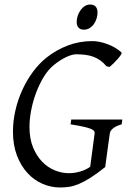

<svg xmlns="http://www.w3.org/2000/svg" viewBox="-20 -811 564 846"><path d="M516.1 -263.2Q489.7 -255.4 477.5 -244.9Q465.3 -234.4 463.9 -223.1Q461.9 -210 459 -188.7Q456.1 -167.5 453.1 -145.5Q450.2 -123.5 447.5 -104Q444.8 -84.5 443.8 -75.2Q406.7 -45.4 378.4 -27.6Q350.1 -9.8 327.1 -0.2Q304.2 9.3 284.4 12.2Q264.6 15.1 245.1 15.1Q204.6 15.1 167 -1.2Q129.4 -17.6 100.6 -49.1Q71.8 -80.6 54.4 -126.5Q37.1 -172.4 37.1 -231Q37.1 -277.3 47.9 -324.5Q58.6 -371.6 78.4 -414.8Q98.1 -458 125.5 -494.9Q152.8 -531.7 186 -558.1Q227.5 -590.8 278.3 -610.4Q329.1 -629.9 387.2 -629.9Q401.9 -629.9 418.9 -626.5Q436 -623 453.1 -616.7Q470.2 -610.4 486.3 -601.1Q502.4 -591.8 515.1 -580.1Q518.1 -577.6 512.7 -569.3Q507.3 -561 498.5 -551Q489.7 -541 479.7 -531.2Q469.7 -521.5 462.9 -516.1L449.2 -519Q436.5 -534.2 422.4 -544.4Q408.2 -554.7 391.8 -560.8Q375.5 -566.9 356.7 -569.3Q337.9 -571.8 315.9 -571.8Q297.4 -571.8 270.8 -559.1Q244.1 -546.4 217.8 -524.9Q192.9 -504.9 173.1 -472.7Q153.3 -440.4 139.2 -402.6Q125 -364.7 117.4 -325.4Q109.9 -286.1 109.9 -252Q109.9 -199.7 125.7 -161.4Q141.6 -123 166.5 -97.7Q191.4 -72.3 222.2 -60.1Q252.9 -47.9 283.2 -47.9Q309.6 -47.9 335 -55.7Q360.4 -63.5 377.4 -76.2L397 -223.1Q397.5 -228 395 -232.9Q392.6 -237.8 381.6 -242.7Q370.6 -247.6 349.1 -252.4Q327.6 -257.3 291 -263.2L293.9 -284.2H519ZM409.7 -756.3Q409.7 -742.7 405.5 -729.2Q401.4 -715.8 393.6 -704.8Q385.7 -693.8 374.5 -687Q363.3 -680.2 349.6 -680.2Q334.5 -680.2 326.2 -689Q317.9 -697.8 317.9 -714.4Q317.9 -727.5 322.3 -741Q326.7 -754.4 334.5 -765.6Q342.3 -776.9 353.3 -783.9Q364.3 -791 377.9 -791Q393.1 -791 401.4 -782Q409.7 -772.9 409.7 -756.3Z"/></svg>

Font: Gentium Plus Phon
Style: Italic
Weight: 400
Italic angle: -8°
Designer: J. Victor Gaultney, Annie Olsen, Iska Routamaa, Becca Hirsbrunner
Foundry: SIL International
Version: Version 5.000